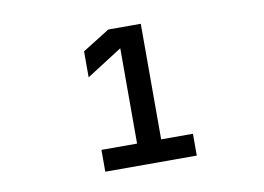

<svg xmlns="http://www.w3.org/2000/svg" viewBox="-55 -989 810 589"><g transform="rotate(-10 350.0 -694.0)"><path d="M229 -480V-548H340V-845L229 -774V-855L314 -908H415V-548H514V-480Z"/></g></svg>

Font: Martian Mono Light
Style: Regular
Weight: 300
Monospace: yes
Designer: Roman Shamin
Foundry: Evil Martians
Version: Version 1.000; ttfautohint (v1.8.4.7-5d5b)